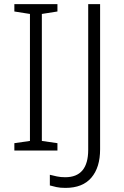

<svg xmlns="http://www.w3.org/2000/svg" viewBox="-20 -734 603 936"><path d="M260 0H50V-36L126 -47V-666L50 -678V-714H260V-678L184 -666V-47L260 -36ZM299 182Q273 182 255 178Q237 174 223 170V118Q238 122 257 126Q276 130 298 130Q410 130 410 -4V-714H468V-6Q468 82 425.5 132Q383 182 299 182Z"/></svg>

Font: BC Sans Light
Style: Regular
Weight: 300
Designer: Monotype Design Team
Foundry: Monotype Imaging Inc.
Version: Version 2.000;GOOG;noto-source:20170915:90ef993387c0